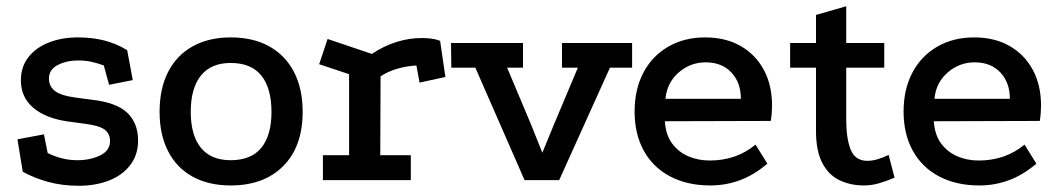

<svg xmlns="http://www.w3.org/2000/svg" viewBox="-20 -578 3392 616"><path d="M313 -368Q294 -375 274.5 -379.5Q255 -384 230 -384Q194 -384 165.5 -369.5Q137 -355 137 -326Q137 -301 156.5 -286Q176 -271 222 -265L275 -258Q354 -249 388.5 -216Q423 -183 423 -127Q423 -81 397.5 -48Q372 -15 329 1.5Q286 18 233 18Q179 18 134 5.5Q89 -7 53 -27L36 -131L121 -147L133 -87Q155 -76 179 -70Q203 -64 228 -64Q270 -64 301.5 -79.5Q333 -95 333 -125Q333 -149 316 -162Q299 -175 252 -181L200 -188Q127 -198 87 -232Q47 -266 47 -320Q47 -364 71.5 -395Q96 -426 137.5 -442Q179 -458 230 -458Q276 -458 315 -448Q354 -438 388 -417L406 -321L330 -306Z M720 -458Q792 -458 843.5 -429.5Q895 -401 923 -347.5Q951 -294 951 -219Q951 -108 889 -45.5Q827 17 720 17Q650 17 598.5 -11Q547 -39 519.5 -92.5Q492 -146 492 -219Q492 -294 519.5 -347.5Q547 -401 598.5 -429.5Q650 -458 720 -458ZM720 -376Q657 -376 624.5 -335.5Q592 -295 592 -219Q592 -144 624.5 -104Q657 -64 720 -64Q786 -64 818.5 -104Q851 -144 851 -219Q851 -295 818.5 -335.5Q786 -376 720 -376Z M1173 -405Q1212 -431 1252.5 -443.5Q1293 -456 1333 -456Q1370 -456 1392 -447L1409 -331L1326 -313L1316 -368Q1283 -366 1253 -357Q1223 -348 1201 -333L1200 -80H1298V0H1016V-80H1100V-340L1004 -372L1031 -453Z M1427 -440H1658V-361H1607L1684 -178L1720 -88L1757 -178L1834 -361H1783V-440H2008V-361H1937L1774 0H1663L1505 -361H1428Z M2442 -53Q2400 -17 2354.5 0Q2309 17 2259 17Q2185 17 2130 -12Q2075 -41 2045.5 -94.5Q2016 -148 2016 -220Q2016 -291 2044 -344.5Q2072 -398 2123.5 -428Q2175 -458 2242 -458Q2308 -458 2356 -430.5Q2404 -403 2430.5 -354Q2457 -305 2457 -239Q2457 -228 2456 -215Q2455 -202 2453 -190L2113 -189Q2116 -145 2136.5 -117.5Q2157 -90 2188.5 -76.5Q2220 -63 2257 -63Q2300 -63 2337 -76Q2374 -89 2404 -114ZM2357 -261Q2357 -313 2326.5 -345.5Q2296 -378 2244 -378Q2195 -378 2157.5 -345.5Q2120 -313 2115 -261Z M2752 17Q2708 17 2673 0Q2638 -17 2618 -55.5Q2598 -94 2598 -157V-361H2515V-440H2598V-530L2695 -558V-440H2817V-361H2695V-194Q2695 -133 2709.5 -97.5Q2724 -62 2763 -62Q2792 -62 2831 -81L2850 -8Q2827 2 2802 9.5Q2777 17 2752 17Z M3305 -53Q3263 -17 3217.5 0Q3172 17 3122 17Q3048 17 2993 -12Q2938 -41 2908.5 -94.5Q2879 -148 2879 -220Q2879 -291 2907 -344.5Q2935 -398 2986.5 -428Q3038 -458 3105 -458Q3171 -458 3219 -430.5Q3267 -403 3293.5 -354Q3320 -305 3320 -239Q3320 -228 3319 -215Q3318 -202 3316 -190L2976 -189Q2979 -145 2999.5 -117.5Q3020 -90 3051.5 -76.5Q3083 -63 3120 -63Q3163 -63 3200 -76Q3237 -89 3267 -114ZM3220 -261Q3220 -313 3189.5 -345.5Q3159 -378 3107 -378Q3058 -378 3020.5 -345.5Q2983 -313 2978 -261Z"/></svg>

Font: Podkova SemiBold
Style: Regular
Weight: 600
Designer: Ilya Yudin
Foundry: Cyreal (www.cyreal.org)
Version: Version 2.103